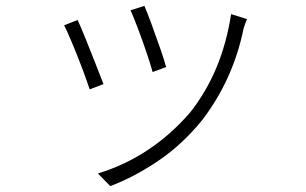

<svg xmlns="http://www.w3.org/2000/svg" viewBox="-20 -577 1040 653"><path d="M471 -557Q480 -537 495 -496Q510 -455 524.5 -413.5Q539 -372 545 -349L499 -332Q493 -355 479 -396.5Q465 -438 449.5 -479Q434 -520 424 -542ZM766 -529 820 -512Q814 -498 810 -485Q809 -481 808 -478Q773 -307 668 -169Q600 -85 517.5 -29.5Q435 26 355 56L313 13Q496 -43 627 -195Q736 -333 766 -529ZM244 -509Q253 -490 270 -448Q287 -406 304.5 -361.5Q322 -317 332 -291L285 -273Q276 -301 259 -346Q242 -391 224.5 -432.5Q207 -474 198 -491Z"/></svg>

Font: LXGW 975 Gothic SC 200W
Style: Regular
Weight: 200
Version: Version 2.01;February 25, 2021